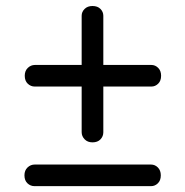

<svg xmlns="http://www.w3.org/2000/svg" viewBox="-20 -672 616 640"><path d="M62.5 -419.5Q62.5 -436 72.8 -445.8Q83 -455.5 96.5 -455.5H484.5Q497.5 -455.5 507.2 -445.8Q517 -436 517 -419.5Q517 -402.5 507.2 -393Q497.5 -383.5 484.5 -383.5H96Q82.5 -383.5 72.5 -393Q62.5 -402.5 62.5 -419.5ZM288.3 -197.5Q271.8 -197.5 262 -207.8Q252.2 -218 252.2 -231.5V-619.5Q252.2 -632.5 262 -642.2Q271.8 -652 288.3 -652Q305.3 -652 314.9 -642.2Q324.4 -632.5 324.4 -619.5V-231Q324.4 -217.5 314.9 -207.5Q305.3 -197.5 288.3 -197.5ZM61.5 -87.5Q61.5 -104 71.8 -113.8Q82 -123.5 95.5 -123.5H483.5Q496.5 -123.5 506.2 -113.8Q516 -104 516 -87.5Q516 -70.5 506.2 -61Q496.5 -51.5 483.5 -51.5H95Q81.5 -51.5 71.5 -61Q61.5 -70.5 61.5 -87.5Z"/></svg>

Font: Fraunces 9pt Soft SemiBold
Style: Regular
Weight: 600
Version: Version 1.000;[b76b70a41]